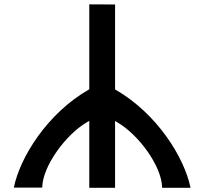

<svg xmlns="http://www.w3.org/2000/svg" viewBox="-20 -874 943 886"><path d="M388.3 -459.9C199.3 -350.7 72.5 -149.8 43.8 -8.2H174.8C176.1 -108.1 284.9 -254.2 381.1 -310L392 -316.3V-7.5H511V-315.6L521.9 -309.2C617.6 -253.8 726.9 -108.6 728.2 -7.5H859.2C830.8 -147.8 704 -349.8 514.7 -459.2L511 -461.3V-853.3L392 -853.9V-462.1Z"/></svg>

Font: Stormning
Style: Light
Weight: 400
Designer: Robert Jablonski, Mew Too
Foundry: Cannot Into Space Fonts
Version: Version 0.90